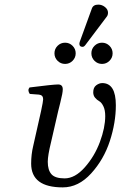

<svg xmlns="http://www.w3.org/2000/svg" viewBox="-20 -802 522 832"><path d="M124 -170 158 -321Q167 -363 167 -372Q167 -390 149 -392L109 -395Q98 -411 108 -423Q210 -436 232 -436Q252 -436 252 -415Q252 -407 249.5 -393.5Q247 -380 241 -356Q235 -332 232 -320L201 -185Q187 -128 187 -101Q187 -65 203 -47Q219 -29 260 -29Q305 -29 347.5 -77Q390 -125 413 -187Q436 -249 436 -299Q436 -325 428 -341.5Q420 -358 410 -363.5Q400 -369 392 -378.5Q384 -388 384 -402Q384 -423 397 -432.5Q410 -442 423 -442Q482 -442 482 -346Q482 -271 456 -191Q430 -111 375 -50.5Q320 10 252 10Q115 10 115 -93Q115 -133 124 -170ZM229.5 -538.5Q216 -552 216 -571Q216 -590 229.5 -603.5Q243 -617 262 -617Q281 -617 294.5 -603.5Q308 -590 308 -571Q308 -552 294.5 -538.5Q281 -525 262 -525Q243 -525 229.5 -538.5ZM389.5 -538.5Q376 -552 376 -571Q376 -590 389.5 -603.5Q403 -617 422 -617Q441 -617 454.5 -603.5Q468 -590 468 -571Q468 -552 454.5 -538.5Q441 -525 422 -525Q403 -525 389.5 -538.5ZM406 -782Q422 -782 435 -771.5Q448 -761 448 -747Q448 -736 442 -729L350 -607Q344 -599 338 -599Q324 -599 324 -612Q324 -616 326 -622L378 -765Q384 -782 406 -782Z"/></svg>

Font: Linux Libertine O
Style: Italic
Weight: 400
Italic angle: -12°
Designer: Philipp H. Poll
Foundry: Philipp H. Poll
Version: Version 5.1.6